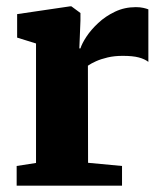

<svg xmlns="http://www.w3.org/2000/svg" viewBox="-20 -585 508 605"><path d="M32.5 0V-62L93.5 -71.5V-448L34 -466.5V-540.5L200.5 -565H205L233.5 -544V-520L230 -432.5H233.5Q238 -447.5 252.2 -469.2Q266.5 -491 289.5 -512.5Q312.5 -534 342.5 -548.2Q372.5 -562.5 408 -562.5Q421.5 -562.5 431.5 -560.2Q441.5 -558 447.5 -555.5V-390Q436 -399 417.2 -404Q398.5 -409 366.5 -409Q340.5 -409 319.2 -404Q298 -399 282.5 -392Q267 -385 257 -378L257.5 -72L364.5 -62V0Z"/></svg>

Font: Merriweather 28pt Black
Style: Regular
Weight: 900
Version: Version 2.100